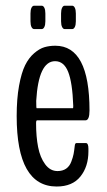

<svg xmlns="http://www.w3.org/2000/svg" viewBox="-20 -661 384 686"><path d="M210.9 -557.1Q205.6 -557.1 201.9 -564.5Q198.2 -571.8 198.2 -585V-612.8Q198.2 -626 201.9 -633.3Q205.6 -640.6 210.9 -640.6H237.8Q243.7 -640.6 247.3 -633.3Q251 -626 251 -612.8V-585Q251 -571.8 247.3 -564.5Q243.7 -557.1 237.8 -557.1ZM102.1 -557.1Q96.2 -557.1 92.5 -564.5Q88.9 -571.8 88.9 -585V-612.8Q88.9 -626 92.5 -633.3Q96.2 -640.6 102.1 -640.6H128.9Q134.8 -640.6 138.4 -633.3Q142.1 -626 142.1 -612.8V-585Q142.1 -571.8 138.4 -564.5Q134.8 -557.1 128.9 -557.1ZM110.8 -274.4H240.7Q241.7 -274.4 241.7 -283.2Q238.8 -365.7 223.6 -404.1Q208.5 -442.4 176.8 -442.4Q117.7 -442.4 109.4 -300.8Q109.4 -274.4 110.8 -274.4ZM295.9 -120.1Q295.9 -65.9 267.3 -30.3Q238.8 5.4 182.6 5.4Q39.6 5.4 39.6 -246.1Q39.6 -308.1 48.1 -354.7Q56.6 -401.4 69.8 -428Q83 -454.6 102.1 -470.9Q121.1 -487.3 138.9 -492.4Q156.7 -497.6 177.7 -497.6Q299.8 -497.6 299.8 -266.1Q299.8 -231 285.2 -231H112.3Q108.9 -231 108.9 -220.7Q108.9 -172.4 116.2 -135.3Q123.5 -98.1 141.4 -74Q159.2 -49.8 185.5 -49.8Q203.6 -49.8 216.1 -58.3Q228.5 -66.9 234.6 -83Q240.7 -99.1 242.9 -110.6Q245.1 -122.1 247.1 -140.1Q248 -149.9 253.4 -149.9H286.6Q295.9 -149.9 295.9 -129.9Z"/></svg>

Font: BenchNine
Style: Regular
Weight: 400
Designer: Vernon Adams
Foundry: Vernon Adams
Version: Version 1 ; ttfautohint (v0.92.18-e454-dirty) -l 8 -r 50 -G 